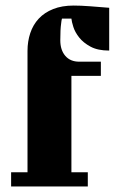

<svg xmlns="http://www.w3.org/2000/svg" viewBox="-20 -671 413 691"><path d="M373 -489Q332 -489 306 -503Q280 -517 265 -536Q250 -555 244 -574Q238 -593 237 -604H203Q201 -597 200 -586Q197 -566 197 -526Q197 -491 215 -470Q233 -449 265 -449H343V-398H237V-51H296V0H20V-51H79V-488Q79 -522 89 -552Q99 -582 119.5 -604Q140 -626 171.5 -638.5Q203 -651 245 -651Q270 -651 303.5 -648.5Q337 -646 373 -643Z"/></svg>

Font: Bigshot One
Style: Regular
Weight: 400
Designer: Gesine Todt
Foundry: Gesine Todt
Version: Version 1.001